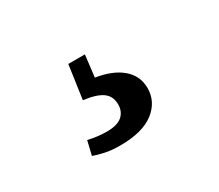

<svg xmlns="http://www.w3.org/2000/svg" viewBox="-57 -116 515 451"><g transform="rotate(-30 200.0 109.5)"><path d="M141 87 154 -4H199L192 55Q237 62 262 83.5Q287 105 287 138Q287 175 256 199Q225 223 164 223Q142 223 125 219.5Q108 216 94 211L103 173Q129 179 153 179Q182 179 195 167.5Q208 156 208 137Q208 114 191.5 102.5Q175 91 141 87Z"/></g></svg>

Font: Source Serif Pro Semibold
Style: Regular
Weight: 600
Designer: Frank Grießhammer
Foundry: Adobe Systems Incorporated
Version: Version 3.000;hotconv 1.0.109;makeotfexe 2.5.65596